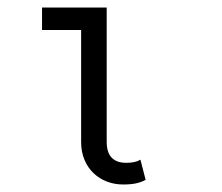

<svg xmlns="http://www.w3.org/2000/svg" viewBox="-20 -475 586 506"><path d="M363.8 -1Q353 4.9 339.1 8.1Q325.2 11.2 304.2 11.2Q282.2 11.2 262.2 3.7Q242.2 -3.9 227.1 -18.1Q211.9 -32.2 202.9 -53.2Q193.8 -74.2 193.8 -101.1V-396H90.8V-455.1H261.2V-101.1Q261.2 -45.9 313 -45.9Q336.9 -45.9 350.1 -54.2Z"/></svg>

Font: Anonymous Pro
Style: Regular
Weight: 400
Monospace: yes
Designer: Mark Simonson
Version: Version 1.003